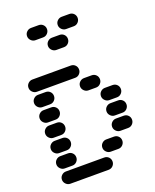

<svg xmlns="http://www.w3.org/2000/svg" viewBox="-175 -1089 950 1177"><g transform="rotate(-20 300.0 -500.0)"><path d="M35 -50Q35 -34 47 -22Q59 -10 75 -10H325Q342 -10 353.5 -22Q365 -34 365 -50Q365 -67 353.5 -78.5Q342 -90 325 -90H75Q59 -90 47 -78.5Q35 -67 35 -50ZM335 -150Q335 -134 347 -122Q359 -110 375 -110H425Q442 -110 453.5 -122Q465 -134 465 -150Q465 -167 453.5 -178.5Q442 -190 425 -190H375Q359 -190 347 -178.5Q335 -167 335 -150ZM35 -150Q35 -134 47 -122Q59 -110 75 -110H125Q142 -110 153.5 -122Q165 -134 165 -150Q165 -167 153.5 -178.5Q142 -190 125 -190H75Q59 -190 47 -178.5Q35 -167 35 -150ZM435 -250Q435 -234 447 -222Q459 -210 475 -210H525Q542 -210 553.5 -222Q565 -234 565 -250Q565 -267 553.5 -278.5Q542 -290 525 -290H475Q459 -290 447 -278.5Q435 -267 435 -250ZM35 -250Q35 -234 47 -222Q59 -210 75 -210H125Q142 -210 153.5 -222Q165 -234 165 -250Q165 -267 153.5 -278.5Q142 -290 125 -290H75Q59 -290 47 -278.5Q35 -267 35 -250ZM435 -350Q435 -334 447 -322Q459 -310 475 -310H525Q542 -310 553.5 -322Q565 -334 565 -350Q565 -367 553.5 -378.5Q542 -390 525 -390H475Q459 -390 447 -378.5Q435 -367 435 -350ZM35 -350Q35 -334 47 -322Q59 -310 75 -310H125Q142 -310 153.5 -322Q165 -334 165 -350Q165 -367 153.5 -378.5Q142 -390 125 -390H75Q59 -390 47 -378.5Q35 -367 35 -350ZM435 -450Q435 -434 447 -422Q459 -410 475 -410H525Q542 -410 553.5 -422Q565 -434 565 -450Q565 -467 553.5 -478.5Q542 -490 525 -490H475Q459 -490 447 -478.5Q435 -467 435 -450ZM35 -450Q35 -434 47 -422Q59 -410 75 -410H125Q142 -410 153.5 -422Q165 -434 165 -450Q165 -467 153.5 -478.5Q142 -490 125 -490H75Q59 -490 47 -478.5Q35 -467 35 -450ZM335 -550Q335 -534 347 -522Q359 -510 375 -510H425Q442 -510 453.5 -522Q465 -534 465 -550Q465 -567 453.5 -578.5Q442 -590 425 -590H375Q359 -590 347 -578.5Q335 -567 335 -550ZM35 -550Q35 -534 47 -522Q59 -510 75 -510H125Q142 -510 153.5 -522Q165 -534 165 -550Q165 -567 153.5 -578.5Q142 -590 125 -590H75Q59 -590 47 -578.5Q35 -567 35 -550ZM35 -650Q35 -634 47 -622Q59 -610 75 -610H325Q342 -610 353.5 -622Q365 -634 365 -650Q365 -667 353.5 -678.5Q342 -690 325 -690H75Q59 -690 47 -678.5Q35 -667 35 -650ZM235 -850Q235 -834 247 -822Q259 -810 275 -810H325Q342 -810 353.5 -822Q365 -834 365 -850Q365 -867 353.5 -878.5Q342 -890 325 -890H275Q259 -890 247 -878.5Q235 -867 235 -850ZM335 -950Q335 -934 347 -922Q359 -910 375 -910H425Q442 -910 453.5 -922Q465 -934 465 -950Q465 -967 453.5 -978.5Q442 -990 425 -990H375Q359 -990 347 -978.5Q335 -967 335 -950ZM135 -950Q135 -934 147 -922Q159 -910 175 -910H225Q242 -910 253.5 -922Q265 -934 265 -950Q265 -967 253.5 -978.5Q242 -990 225 -990H175Q159 -990 147 -978.5Q135 -967 135 -950Z"/></g></svg>

Font: Matrix Sans Raster
Style: Regular
Weight: 400
Designer: Brad Neil
Version: Version 1.100